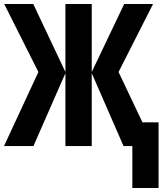

<svg xmlns="http://www.w3.org/2000/svg" viewBox="-28 -734 830 965"><path d="M741.2 -713.9 567.9 -372.1 688 -119.1H769V210.9H637.2V0H592.8L433.1 -366.2V0H300.8V-366.2L140.1 0H-7.8L165 -372.1L-6.8 -713.9H139.2L300.8 -372.1V-713.9H433.1V-372.1L596.2 -713.9Z"/></svg>

Font: Open Sans Condensed
Style: Regular
Weight: 400
Width: 3
Designer: Monotype Design Team
Foundry: Monotype Imaging Inc.
Version: Version 3.000